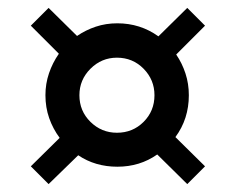

<svg xmlns="http://www.w3.org/2000/svg" viewBox="-20 -551 599 486"><path d="M95 -310Q95 -339 104 -365.5Q113 -392 129 -415L58 -486L103 -531L175 -460Q197 -475 222.5 -483.5Q248 -492 277 -492Q335 -492 381 -459L454 -531L499 -486L426 -413Q441 -391 449.5 -365Q458 -339 458 -310Q458 -250 424 -204L499 -130L454 -85L378 -160Q334 -129 277 -129Q221 -129 178 -158L103 -85L58 -130L131 -202Q114 -225 104.5 -252Q95 -279 95 -310ZM181 -310Q181 -270 209 -242.5Q237 -215 276 -215Q316 -215 343.5 -242.5Q371 -270 371 -310Q371 -349 343.5 -377Q316 -405 276 -405Q237 -405 209 -377Q181 -349 181 -310Z"/></svg>

Font: Brawler
Style: Bold
Weight: 700
Designer: Oleg Frolov, Haley Fiege
Foundry: Oleg Frolov, Haley Fiege
Version: Version 1.101; ttfautohint (v1.8.3)